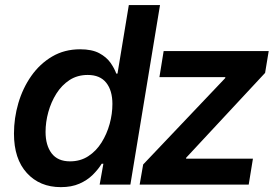

<svg xmlns="http://www.w3.org/2000/svg" viewBox="-20 -748 1130 778"><path d="M226.6 10.3Q141.1 10.3 88.9 -46.9Q36.6 -104 36.6 -206.5Q36.6 -269.5 54.4 -330.3Q72.3 -391.1 106.9 -440.4Q141.6 -489.7 191.4 -519Q241.2 -548.3 304.7 -548.3Q352.5 -548.3 382.1 -532.5Q411.6 -516.6 427.7 -493.7Q443.8 -470.7 451.2 -449.7H456.1L502 -727.5H628.4L508.3 0H383.8L398.9 -84.5H392.1Q377.4 -61 355.5 -39.3Q333.5 -17.6 301.8 -3.7Q270 10.3 226.6 10.3ZM263.7 -94.2Q305.7 -94.2 337.6 -115Q369.6 -135.7 391.4 -170.4Q413.1 -205.1 424.3 -245.8Q435.5 -286.6 435.5 -326.7Q435.5 -381.3 410.4 -412.8Q385.3 -444.3 335.4 -444.3Q293.5 -444.3 261.7 -423.6Q230 -402.8 208.5 -368.7Q187 -334.5 175.8 -293.9Q164.6 -253.4 164.6 -213.4Q164.6 -159.2 189.2 -126.7Q213.9 -94.2 263.7 -94.2ZM545.9 0 560.1 -81.5 892.6 -431.6 893.1 -435.5H626L643.1 -541H1068.8L1054.2 -452.6L734.4 -108.9L733.9 -105H1004.9L987.8 0Z"/></svg>

Font: Inter 17pt SemiBold
Style: Italic
Weight: 600
Italic angle: -9.3988°
Version: Version 4.001;git-66647c0bb